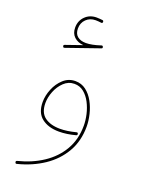

<svg xmlns="http://www.w3.org/2000/svg" viewBox="-172 -766 807 1090"><g transform="rotate(20 231.5 -220.5)"><path d="M92.8 -470.2Q89.8 -478 97.2 -481L197.8 -516.1Q163.6 -518.6 141.8 -538.8Q120.1 -559.1 120.1 -594.7Q120.1 -635.7 147.5 -662.6Q174.8 -689.5 215.8 -689.5Q223.1 -689.5 233.9 -688.7Q244.6 -688 251.5 -687Q258.3 -686 258.3 -678.7Q258.3 -668.5 248.5 -670.4Q243.2 -671.4 232.9 -672.1Q222.7 -672.9 215.8 -672.9Q181.6 -672.9 159.2 -650.9Q136.7 -628.9 136.7 -594.7Q136.7 -563.5 155.5 -547.9Q174.3 -532.2 207 -532.2Q242.7 -532.2 295.4 -549.8Q302.7 -552.2 305.7 -544.4Q308.1 -536.1 300.8 -534.2L103 -465.3Q95.7 -462.4 92.8 -470.2ZM226.6 -309.1Q263.2 -309.1 290.8 -288.1Q318.4 -267.1 336.9 -233.4Q355.5 -199.7 364.7 -161.1Q374 -122.6 374 -87.4Q374 -0.5 335.2 66.7Q296.4 133.8 228.8 179.2Q161.1 224.6 73.7 246.6Q65.4 249 63.5 240.7Q61 231.9 69.8 230Q153.8 209 218.5 166Q283.2 123 320.1 59.3Q356.9 -4.4 356.9 -87.4Q356.9 -119.1 348.9 -154.5Q340.8 -189.9 324.5 -221.4Q308.1 -252.9 283.7 -272.7Q259.3 -292.5 226.6 -292.5Q190.4 -292.5 163.6 -266.8Q136.7 -241.2 122.3 -204.6Q107.9 -168 107.9 -134.3Q107.9 -76.2 142.8 -50.3Q177.7 -24.4 235.4 -24.4Q278.3 -24.4 330.6 -38.1Q338.9 -40.5 340.8 -31.7Q342.3 -23.4 334.5 -21.5Q281.7 -7.3 235.4 -7.3Q170.4 -7.3 130.9 -38.3Q91.3 -69.3 91.3 -134.3Q91.3 -172.9 107.7 -213.1Q124 -253.4 154.5 -281.2Q185.1 -309.1 226.6 -309.1Z"/></g></svg>

Font: Mikhak-DS1-FD Thin
Style: Regular
Weight: 100
Designer: Amin Abedi
Version: Version 3.2